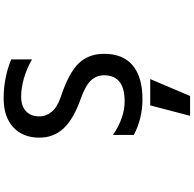

<svg xmlns="http://www.w3.org/2000/svg" viewBox="-25 -756 1050 1040"><g transform="rotate(-90 500.0 -236.0)"><path d="M449.2 52.7H591.8L500 268.6H392.6ZM389.6 -547.9Q389.6 -510.7 415 -480.5Q440.4 -450.2 493.2 -432.6Q625 -388.7 676.8 -335Q728.5 -281.2 728.5 -196.3Q728.5 -94.7 665.5 -42Q602.5 10.7 481.4 10.7Q378.9 10.7 289.1 -36.1V-149.4Q380.9 -85.9 471.7 -85.9Q611.3 -85.9 612.3 -196.3Q612.3 -238.3 584.5 -268.1Q556.6 -297.9 491.2 -321.3Q377 -361.3 325.7 -415.5Q274.4 -469.7 274.4 -547.9Q274.4 -637.7 331.1 -689.5Q387.7 -741.2 486.3 -741.2Q599.6 -741.2 698.2 -700.2V-587.9Q594.7 -645.5 497.1 -646.5Q445.3 -646.5 417.5 -620.1Q389.6 -593.8 389.6 -547.9Z"/></g></svg>

Font: Gen Shin Gothic Monospace Medium
Style: Regular
Weight: 500
Designer: [Source Han Sans]
Ryoko NISHIZUKA  (kana & ideographs); Paul D. Hunt (Latin, Greek & Cyrillic); Wenlong ZHANG  (bopomofo
Version: Version 1.002.20150607